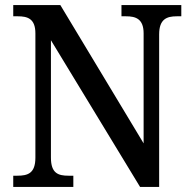

<svg xmlns="http://www.w3.org/2000/svg" viewBox="-20 -734 754 754"><path d="M32 0H268V-44H249C209 -44 180 -53 180 -115V-576L530 0H605V-599C605 -659 635 -670 674 -670H692V-714H457V-670H475C513 -670 544 -660 544 -603V-171L217 -714H32V-670H50C88 -670 119 -661 119 -603V-115C119 -53 89 -44 48 -44H32Z"/></svg>

Font: Noto Serif Hebrew SemiCondensed Medium
Style: Regular
Weight: 500
Width: 4
Designer: Monotype Design Team
Foundry: Monotype Imaging Inc.
Version: Version 2.004